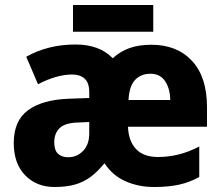

<svg xmlns="http://www.w3.org/2000/svg" viewBox="-20 -738 886 768"><path d="M586 -559Q688 -559 748 -494.5Q808 -430 808 -309V-231H492Q494 -174 524 -142Q554 -110 612 -110Q653 -110 694 -120Q735 -130 777 -152V-30Q739 -9 697 0.5Q655 10 596 10Q534 10 482 -13Q430 -36 398 -85Q370 -51 342.5 -30.5Q315 -10 280.5 0Q246 10 198 10Q126 10 80.5 -37Q35 -84 35 -166Q35 -255 92 -297Q149 -339 254 -343L337 -346V-369Q337 -407 318.5 -423.5Q300 -440 269 -440Q238 -440 203 -430Q168 -420 132 -401L85 -511Q172 -560 282 -560Q378 -560 431 -505Q460 -532 497.5 -545.5Q535 -559 586 -559ZM582 -443Q544 -443 520.5 -418.5Q497 -394 494 -338H661Q660 -385 640 -414Q620 -443 582 -443ZM294 -248Q241 -247 219 -226Q197 -205 197 -169Q197 -137 212 -123Q227 -109 253 -109Q288 -109 312.5 -134.5Q337 -160 337 -204V-250ZM593 -718V-611H272V-718Z"/></svg>

Font: Noto Sans SemiCondensed ExtraBold
Style: Regular
Weight: 800
Width: 4
Designer: Monotype Design Team
Foundry: Monotype Imaging Inc.
Version: Version 2.013; ttfautohint (v1.8.4.7-5d5b)